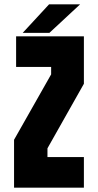

<svg xmlns="http://www.w3.org/2000/svg" viewBox="-20 -868 453 888"><path d="M45 0V-221.5L216.5 -524V-558.5H54.5V-700H368V-480.5L199.5 -182V-141.5H368V0ZM85 -716 207 -848H350.5L208.5 -716Z"/></svg>

Font: Tourney Condensed Black
Style: Regular
Weight: 900
Width: 3
Designer: Tyler Finck
Foundry: Etcetera Type Co
Version: Version 1.010; ttfautohint (v1.8.3)